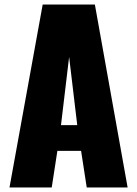

<svg xmlns="http://www.w3.org/2000/svg" viewBox="-20 -830 608 850"><path d="M22 0 169 -810H400L545 0H364L339 -162H234L209 0ZM250 -276H322L286 -578Z"/></svg>

Font: Oswald Heavy
Style: Regular
Weight: 400
Designer: Vernon Adams
Foundry: Vernon Adams
Version: Version 4.101